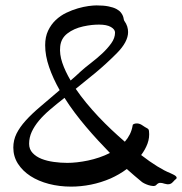

<svg xmlns="http://www.w3.org/2000/svg" viewBox="-20 -695 681 718"><path d="M636.2 -23.9Q632.8 -21.5 629.9 -17.8Q627 -14.2 622.8 -10.7Q618.7 -7.3 612.5 -6.1Q606.4 -4.9 596.2 -7.8Q585 -11.7 577.9 -11.2Q570.8 -10.7 564 -2.9Q560.1 1 552 0.5Q543.9 0 535.4 -2.7Q526.9 -5.4 519.3 -9.3Q511.7 -13.2 508.8 -16.1Q497.1 -25.9 483.2 -37.6Q469.2 -49.3 454.1 -63Q439.9 -52.2 424.6 -43.5Q409.2 -34.7 394 -27.8Q357.9 -12.2 320.1 -4.6Q282.2 2.9 246.1 2.9Q202.1 2.9 162.8 -7.3Q123.5 -17.6 94 -36.6Q64.5 -55.7 47.1 -82.8Q29.8 -109.9 29.8 -143.1Q29.8 -170.9 41.7 -195.1Q53.7 -219.2 75.9 -243.9Q98.1 -268.6 130.4 -295.9Q162.6 -323.2 203.1 -357.9Q178.2 -401.9 163.6 -444.3Q148.9 -486.8 148.9 -525.9Q148.9 -557.1 159.9 -580.3Q170.9 -603.5 188.5 -620.1Q206.1 -636.7 228 -647.2Q250 -657.7 271.2 -663.8Q292.5 -669.9 311 -672.4Q329.6 -674.8 340.8 -674.8Q367.7 -674.8 385.7 -671.1Q403.8 -667.5 414.8 -661.6Q425.8 -655.8 431.4 -648.9Q437 -642.1 439.5 -635.7Q441.9 -629.4 442.6 -624.3Q443.4 -619.1 444.8 -617.2Q452.6 -606.4 455.8 -595.9Q459 -585.4 459 -575.2Q459 -538.1 416 -495.1Q376 -455.1 337.2 -422.9Q298.3 -390.6 263.2 -362.8Q281.2 -336.4 302.7 -310.3Q324.2 -284.2 347.9 -259Q371.6 -233.9 396.7 -210.2Q421.9 -186.5 446.8 -165Q458 -177.7 465.6 -192.9Q473.1 -208 476.1 -226.1Q475.6 -228.5 479 -230.5Q482.4 -232.4 487.5 -233.2Q492.7 -233.9 498.5 -232.7Q504.4 -231.4 509.8 -228Q517.1 -222.7 522 -220Q526.9 -217.3 530.3 -215.3Q533.7 -213.4 535.2 -211.2Q536.6 -209 537.1 -205.1Q540 -180.7 531.7 -158.2Q523.4 -135.7 507.8 -115.2Q540 -90.3 568.1 -73Q596.2 -55.7 616.2 -47.9Q621.6 -45.4 627.2 -42.7Q632.8 -40 636.5 -37.1Q640.1 -34.2 640.6 -30.8Q641.1 -27.3 636.2 -23.9ZM231.9 -85.9Q248.5 -85.9 268.3 -88.1Q288.1 -90.3 309.1 -94.7Q330.1 -99.1 351.1 -106.2Q372.1 -113.3 391.1 -123Q369.1 -145.5 346.4 -170.2Q323.7 -194.8 301.8 -220.7Q279.8 -246.6 259.3 -273.9Q238.8 -301.3 221.2 -329.1Q191.9 -306.2 167.5 -285.4Q143.1 -264.6 125.7 -243.9Q108.4 -223.1 98.6 -201.9Q88.9 -180.7 88.9 -157.2Q88.9 -136.7 102.1 -122.8Q115.2 -108.9 135.7 -100.8Q156.2 -92.8 181.6 -89.4Q207 -85.9 231.9 -85.9ZM205.1 -521Q202.1 -492.2 212.9 -460.4Q223.6 -428.7 244.1 -394Q252.9 -401.4 262.7 -410.2Q272.5 -418.9 282.2 -428.2Q297.9 -442.4 319.8 -459.2Q341.8 -476.1 361.8 -494.6Q381.8 -513.2 396 -533Q410.2 -552.7 410.2 -573.2Q410.2 -585 394.8 -594Q379.4 -603 350.1 -603Q337.9 -603 323.5 -601.6Q309.1 -600.1 291 -596.2Q255.9 -588.4 231.9 -569.8Q208 -551.3 205.1 -521Z"/></svg>

Font: Oregano
Style: Regular
Weight: 400
Version: Version 1.000